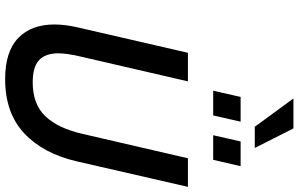

<svg xmlns="http://www.w3.org/2000/svg" viewBox="-224 -910 1144 735"><g transform="rotate(90 347.5 -542.0)"><path d="M73.2 -178.7Q73.2 -219.7 84.5 -268.6L181.6 -689.9H291L195.3 -275.9Q183.6 -226.1 183.6 -193.4Q183.6 -144.5 209.7 -120.1Q235.8 -95.7 294.9 -95.7Q378.9 -95.7 424.8 -144.5Q470.7 -193.4 491.7 -285.2L585.4 -689.9H694.8L597.2 -264.6Q567.4 -135.3 489.3 -62.7Q411.1 9.8 282.7 9.8Q176.3 9.8 124.8 -40.5Q73.2 -90.8 73.2 -178.7ZM326.7 -786.6 350.6 -891.6H445.3L421.4 -786.6ZM497.1 -786.6 521 -891.6H615.7L591.3 -786.6ZM464.8 -945.8 356.4 -1093.8H471.2L545.9 -945.8Z"/></g></svg>

Font: Acari Sans SemiBold
Style: Italic
Weight: 600
Italic angle: -13°
Designer: Alfredo Marco Pradil and Stefan Peev
Foundry: Hanken Design Co.
Version: Version 1.045;January 11, 2019;FontCreator 11.5.0.2425 64-bi